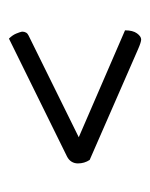

<svg xmlns="http://www.w3.org/2000/svg" viewBox="28 -488 343 440"><g transform="rotate(-90 200.0 -267.5)"><path d="M330 -116Q324 -116 308 -123L54 -234Q46 -246 46 -261Q46 -269 50 -275.5Q54 -282 62 -286L332 -419Q340 -411 343.5 -402.5Q347 -394 348 -389Q348 -378 339 -374L106 -259L351 -153Q351 -135 344 -125.5Q337 -116 330 -116Z"/></g></svg>

Font: Yanone Kaffeesatz ExtraLight Light
Style: Regular
Weight: 300
Version: Version 2.003